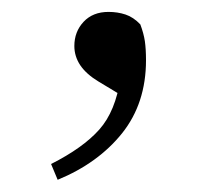

<svg xmlns="http://www.w3.org/2000/svg" viewBox="-20 -125 367 321"><path d="M76.4 175.6 65.4 149.2Q118.8 122.2 146 91.6Q173.2 61.1 181.4 5.5L192.8 40.3L144.5 11.2Q124.2 -1.1 114.2 -15.9Q104.3 -30.8 104.3 -48.1Q104.3 -71.9 119.7 -88.5Q135.2 -105.1 161.5 -105.1Q176.6 -105.1 189.9 -100.7Q203.1 -96.3 214.6 -84.2Q220.2 -69.3 222.2 -56.1Q224.1 -42.8 224.1 -24.4Q224.1 47.7 184.1 97.8Q144 147.8 76.4 175.6Z"/></svg>

Font: Noto Serif KR
Style: Regular
Weight: 200
Designer: Ryoko NISHIZUKA 西塚涼子 (kana & ideographs); Frank Grießhammer (Latin, Greek & Cyrillic); Wenlong ZHANG 张文龙 (bopomofo); San
Foundry: Adobe
Version: Version 2.001;hotconv 1.1.0;makeotfexe 2.6.0